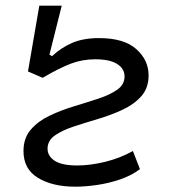

<svg xmlns="http://www.w3.org/2000/svg" viewBox="-20 -665 626 694"><path d="M252.4 9.8Q169.9 9.8 117.4 -22Q64.9 -53.7 64.9 -118.7Q64.9 -166 91.3 -196.5Q117.7 -227.1 159.2 -246.8Q200.7 -266.6 247.6 -280.8Q294.4 -294.9 335.9 -308.6Q377.4 -322.3 403.8 -340.8Q430.2 -359.4 430.2 -388.7Q430.2 -417 403.3 -433.8Q376.5 -450.7 324.2 -450.7Q277.8 -450.7 235.8 -434.8Q193.8 -418.9 134.3 -383.8L81.1 -406.7L122.1 -644.5H203.1L158.7 -467.3L168 -461.9Q200.2 -492.2 240.5 -509.8Q280.8 -527.3 337.9 -527.3Q428.2 -527.3 472.7 -487.5Q517.1 -447.8 517.1 -392.6Q517.1 -346.7 490.7 -317.1Q464.4 -287.6 422.9 -268.3Q381.3 -249 334.5 -235.1Q287.6 -221.2 246.1 -207.5Q204.6 -193.8 178.2 -175.3Q151.9 -156.7 151.9 -127.4Q151.9 -100.6 178 -83.7Q204.1 -66.9 259.3 -66.9Q305.2 -66.9 359.1 -79.8Q413.1 -92.8 460.4 -119.1L485.8 -53.7Q455.1 -30.3 413.8 -16.4Q372.6 -2.4 330.1 3.7Q287.6 9.8 252.4 9.8Z"/></svg>

Font: Cascadia Code NF SemiLight
Style: Italic
Weight: 350
Italic angle: -10°
Monospace: yes
Designer: Aaron Bell
Foundry: Saja Typeworks
Version: Version 2404.023; ttfautohint (v1.8.4)